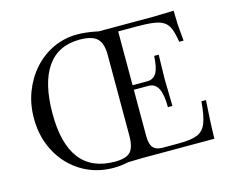

<svg xmlns="http://www.w3.org/2000/svg" viewBox="-102 -867 1215 1020"><g transform="rotate(-15 505.0 -356.5)"><path d="M404 11Q331 11 268.5 -16Q206 -43 159.5 -92.5Q113 -142 87.5 -208Q62 -274 62 -352Q62 -430 88 -497.5Q114 -565 160 -616Q206 -667 267 -695.5Q328 -724 399 -724Q424 -724 453 -720.5Q482 -717 515 -710H563H815L927 -713L929 -638L937 -546H913Q906 -591 895.5 -618Q885 -645 864.5 -659Q844 -673 808 -678Q772 -683 714 -683H614V-107Q614 -64 630 -44.5Q646 -25 682 -25H774Q839 -25 873.5 -39Q908 -53 923.5 -93Q939 -133 945 -210H970L963 -90L960 0H569L484 2Q445 11 404 11ZM419 -19Q481 -19 504.5 -44Q528 -69 528 -133V-577Q528 -641 500 -667.5Q472 -694 404 -694Q286 -694 225 -606.5Q164 -519 164 -350Q164 -185 228 -102Q292 -19 419 -19ZM765 -226Q765 -296 748 -329Q731 -362 694 -362H608V-387H694Q729 -387 745.5 -415.5Q762 -444 765 -508H790L787 -374L790 -226Z"/></g></svg>

Font: Baskervville
Style: Regular
Weight: 400
Designer: Alexis Faudot, Rémi Forte, Morgane Pierson, Rafael Ribas, Tanguy Vanlaeys, Rosalie Wagner, Thomas Huot-Marchand
Foundry: ANRT
Version: Version 1.100